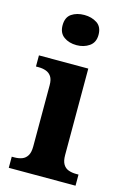

<svg xmlns="http://www.w3.org/2000/svg" viewBox="-118 -827 588 884"><g transform="rotate(15 176.0 -385.0)"><path d="M16.6 0V-53H29Q49.3 -53 65.2 -59Q81.1 -64.9 90.5 -80.3Q100 -95.7 100 -124.1V-416.1Q100 -443.2 90.3 -457.4Q80.5 -471.7 64.6 -477.3Q48.7 -483 29 -483H16.8V-536H252V-123.9Q252 -95.8 261.3 -80.3Q270.5 -64.8 286.9 -58.9Q303.3 -53 323 -53H334.8V0ZM171.4 -626.1Q135.3 -626.1 110.6 -643.9Q86 -661.7 86 -698Q86 -736.5 110.6 -753.2Q135.3 -769.9 171.4 -769.9Q206 -769.9 231.7 -753.2Q257.4 -736.5 257.4 -698Q257.4 -661.7 231.7 -643.9Q206 -626.1 171.4 -626.1Z"/></g></svg>

Font: Noto Serif Telugu
Style: Regular
Weight: 400
Designer: Jelle Bosma - Monotype Design Team
Foundry: Monotype Imaging Inc.
Version: Version 2.003